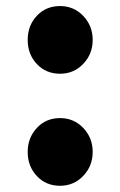

<svg xmlns="http://www.w3.org/2000/svg" viewBox="-20 -592 391 626"><path d="M175.8 -351.6Q129.9 -351.6 100.1 -383.3Q70.3 -415 70.3 -461.9Q70.3 -508.8 100.1 -540.5Q129.9 -572.3 175.8 -572.3Q220.7 -572.3 251.5 -540Q282.2 -507.8 282.2 -461.9Q282.2 -416 251.5 -383.8Q220.7 -351.6 175.8 -351.6ZM175.8 13.7Q129.9 13.7 100.1 -18.1Q70.3 -49.8 70.3 -96.7Q70.3 -142.6 100.1 -174.8Q129.9 -207 175.8 -207Q220.7 -207 251.5 -174.8Q282.2 -142.6 282.2 -96.7Q282.2 -50.8 251.5 -18.6Q220.7 13.7 175.8 13.7Z"/></svg>

Font: Gen Shin Gothic Heavy
Style: Bold
Weight: 900
Designer: [Source Han Sans]
Ryoko NISHIZUKA  (kana & ideographs); Paul D. Hunt (Latin, Greek & Cyrillic); Wenlong ZHANG  (bopomofo
Version: Version 1.002.20150607